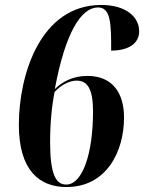

<svg xmlns="http://www.w3.org/2000/svg" viewBox="-20 -744 581 774"><path d="M248 10C410 10 480 -134 480 -270C480 -369 434 -438 332 -438C271 -438 229 -412 201 -385C243 -612 307 -714 375 -714C425 -714 429 -653 428 -540C499 -540 541 -569 541 -618C541 -675 489 -724 388 -724C142 -724 56 -441 56 -241C56 -58 138 10 248 10ZM247 0C206 0 182 -39 182 -171C182 -248 189 -318 200 -373C223 -399 258 -419 289 -419C334 -419 355 -383 355 -295C355 -123 312 0 247 0Z"/></svg>

Font: Noto Serif Display Condensed
Style: Bold Italic
Weight: 700
Width: 3
Italic angle: -12°
Designer: Monotype Design Team
Foundry: Monotype Imaging Inc.
Version: Version 2.009